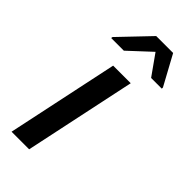

<svg xmlns="http://www.w3.org/2000/svg" viewBox="-234 -778 826 826"><g transform="rotate(45 178.5 -365.5)"><path d="M31 0 139 -510H246L138 0ZM49 -588 50 -595 180 -731H283L357 -595V-588H292L226 -681L126 -588Z"/></g></svg>

Font: Saira Medium
Style: Italic
Weight: 500
Italic angle: -12°
Designer: Hector Gatti with collaboration of the Omnibus-Type team
Foundry: Omnibus-Type
Version: Version 1.100; ttfautohint (v1.8.3)